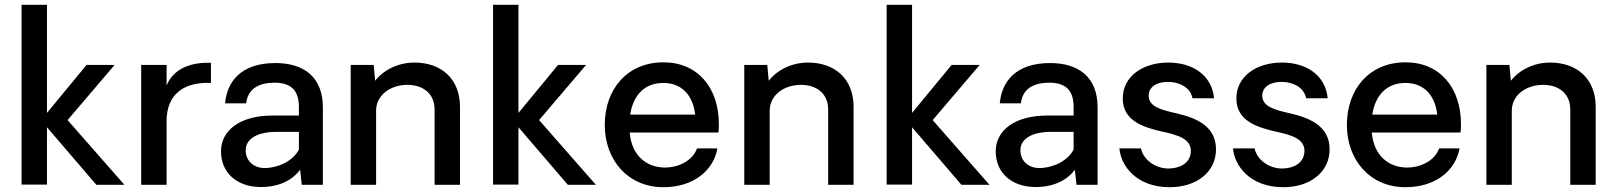

<svg xmlns="http://www.w3.org/2000/svg" viewBox="-20 -771 6745 801"><path d="M70 -1H176V-240L382 0H499L262 -270L458 -500H341L176 -300V-751H70Z M860 -509C743 -513 693 -460 675 -414V-500H569V0H675V-266C675 -379 749 -430 860 -425Z M1059 9C1136 12 1198 -16 1232 -63L1239 0H1327V-323C1327 -451 1246 -508 1129 -508C985 -508 927 -430 919 -340H1007C1014 -402 1062 -426 1125 -426C1191 -426 1227 -397 1227 -325V-289H1117C980 -289 902 -226 902 -140C902 -48 970 6 1059 9ZM1084 -70C1039 -70 1005 -99 1005 -144C1005 -186 1043 -220 1132 -221H1227V-147C1202 -98 1138 -70 1084 -70Z M1709 -510C1643 -510 1582 -481 1545 -434L1539 -500H1443V0H1549V-309C1549 -375 1610 -417 1679 -417C1747 -417 1793 -379 1793 -314V0H1899V-326C1899 -441 1822 -510 1709 -510Z M2037 -1H2143V-240L2349 0H2466L2229 -270L2425 -500H2308L2143 -300V-751H2037Z M2979 -253C2979 -406 2890 -511 2748 -511C2595 -511 2503 -397 2503 -250C2503 -102 2601 10 2747 10C2875 10 2957 -61 2973 -152H2888C2868 -97 2806 -72 2755 -72C2676 -72 2615 -123 2607 -218H2977C2979 -230 2979 -242 2979 -253ZM2747 -425C2825 -425 2871 -373 2880 -293H2609C2621 -371 2667 -425 2747 -425Z M3351 -510C3285 -510 3224 -481 3187 -434L3181 -500H3085V0H3191V-309C3191 -375 3252 -417 3321 -417C3389 -417 3435 -379 3435 -314V0H3541V-326C3541 -441 3464 -510 3351 -510Z M3679 -1H3785V-240L3991 0H4108L3871 -270L4067 -500H3950L3785 -300V-751H3679Z M4291 9C4368 12 4430 -16 4464 -63L4471 0H4559V-323C4559 -451 4478 -508 4361 -508C4217 -508 4159 -430 4151 -340H4239C4246 -402 4294 -426 4357 -426C4423 -426 4459 -397 4459 -325V-289H4349C4212 -289 4134 -226 4134 -140C4134 -48 4202 6 4291 9ZM4316 -70C4271 -70 4237 -99 4237 -144C4237 -186 4275 -220 4364 -221H4459V-147C4434 -98 4370 -70 4316 -70Z M4860 10C4974 10 5053 -55 5053 -148C5053 -248 4965 -280 4889 -298C4827 -312 4772 -325 4772 -372C4772 -413 4814 -432 4862 -429C4897 -427 4945 -410 4955 -361H5045C5035 -461 4952 -510 4854 -510C4748 -510 4664 -453 4664 -360C4664 -267 4750 -240 4828 -222C4895 -208 4948 -191 4948 -142C4948 -99 4915 -70 4857 -68C4799 -67 4749 -106 4740 -152H4650C4656 -79 4721 10 4860 10Z M5334 10C5448 10 5527 -55 5527 -148C5527 -248 5439 -280 5363 -298C5301 -312 5246 -325 5246 -372C5246 -413 5288 -432 5336 -429C5371 -427 5419 -410 5429 -361H5519C5509 -461 5426 -510 5328 -510C5222 -510 5138 -453 5138 -360C5138 -267 5224 -240 5302 -222C5369 -208 5422 -191 5422 -142C5422 -99 5389 -70 5331 -68C5273 -67 5223 -106 5214 -152H5124C5130 -79 5195 10 5334 10Z M6075 -253C6075 -406 5986 -511 5844 -511C5691 -511 5599 -397 5599 -250C5599 -102 5697 10 5843 10C5971 10 6053 -61 6069 -152H5984C5964 -97 5902 -72 5851 -72C5772 -72 5711 -123 5703 -218H6073C6075 -230 6075 -242 6075 -253ZM5843 -425C5921 -425 5967 -373 5976 -293H5705C5717 -371 5763 -425 5843 -425Z M6447 -510C6381 -510 6320 -481 6283 -434L6277 -500H6181V0H6287V-309C6287 -375 6348 -417 6417 -417C6485 -417 6531 -379 6531 -314V0H6637V-326C6637 -441 6560 -510 6447 -510Z"/></svg>

Font: Oakes Medium
Style: Regular
Weight: 500
Designer: Samuel Oakes
Foundry: Samuel Oakes
Version: Version 1.003;PS 001.003;hotconv 1.0.88;makeotf.lib2.5.64775